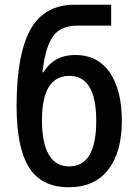

<svg xmlns="http://www.w3.org/2000/svg" viewBox="-20 -780 579 810"><path d="M50 -332Q50 -549 108 -654.5Q166 -760 295 -760H449V-672H307Q235 -672 203 -626Q171 -580 159 -475H163Q208 -548 297 -548Q393 -548 443.5 -473.5Q494 -399 494 -270Q494 -138 436.5 -64Q379 10 271 10Q155 10 102.5 -73.5Q50 -157 50 -332ZM386 -270Q386 -460 273 -460Q157 -460 157 -273Q157 -177 186 -127.5Q215 -78 272 -78Q386 -78 386 -270Z"/></svg>

Font: Noto Sans Georgian Medium Narrow
Style: Regular
Weight: 500
Width: 4
Designer: Monotype Design team
Foundry: Monotype Imaging Inc.
Version: Version 1.000